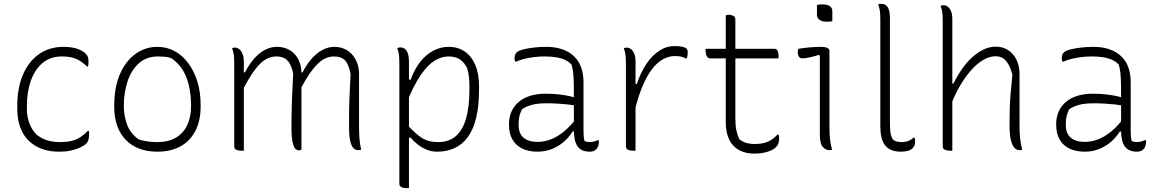

<svg xmlns="http://www.w3.org/2000/svg" viewBox="-20 -780 6030 1000"><path d="M311 -536Q337 -536 359 -532Q381 -528 398 -520Q415 -512 427 -500Q435 -492 438 -482Q441 -472 441 -458Q441 -451 440.5 -445.5Q440 -440 438 -433H434Q406 -461 376.5 -473.5Q347 -486 303 -486Q243 -486 202.5 -452.5Q162 -419 141 -360.5Q120 -302 120 -228V-212Q120 -174 132.5 -139.5Q145 -105 170 -79Q197 -58 226 -49Q255 -40 292 -40Q328 -40 354 -46.5Q380 -53 400 -66.5Q420 -80 438 -99H442Q443 -96 443.5 -92Q444 -88 444 -82Q444 -66 441 -53.5Q438 -41 429 -32Q418 -21 397 -11.5Q376 -2 349.5 4Q323 10 293 10Q241 11 199.5 -4Q158 -19 129 -47.5Q100 -76 85 -118Q70 -160 70 -213V-228Q70 -322 99.5 -391Q129 -460 183 -498Q237 -536 311 -536Z M800 -536Q848 -536 889 -514Q930 -492 960.5 -451Q991 -410 1008 -355Q1025 -300 1025 -234V-226Q1025 -151 997.5 -98Q970 -45 919.5 -17.5Q869 10 800 10Q748 10 706.5 -5.5Q665 -21 635.5 -51Q606 -81 590.5 -124.5Q575 -168 575 -223V-231Q575 -326 605 -394.5Q635 -463 686 -499.5Q737 -536 800 -536ZM803 -486Q743 -486 703.5 -450.5Q664 -415 644.5 -357Q625 -299 625 -231V-225Q625 -179 641.5 -132Q658 -85 704 -53Q729 -46 751.5 -43Q774 -40 797 -40Q859 -40 898 -64Q937 -88 956 -130Q975 -172 975 -225V-231Q975 -314 950.5 -377.5Q926 -441 871 -478Q855 -483 838 -484.5Q821 -486 803 -486Z M1861 0Q1860 0 1858 0.5Q1856 1 1853 1.5Q1850 2 1845 2Q1834 2 1823 -6.5Q1812 -15 1805 -41.5Q1798 -68 1798 -120Q1798 -149 1798 -173.5Q1798 -198 1798.5 -221Q1799 -244 1800 -269Q1801 -294 1802.5 -324Q1804 -354 1806 -393Q1797 -444 1777.5 -465Q1758 -486 1719 -486Q1692 -486 1665.5 -471.5Q1639 -457 1607 -416Q1575 -375 1533 -293V-403H1556Q1576 -443 1602 -473Q1628 -503 1658.5 -519.5Q1689 -536 1722 -536Q1750 -536 1773.5 -525.5Q1797 -515 1814 -496Q1831 -477 1840.5 -451Q1850 -425 1850 -394Q1850 -370 1850 -339Q1850 -308 1850 -273Q1850 -238 1850 -200.5Q1850 -163 1850 -124Q1850 -89 1852 -60.5Q1854 -32 1861 0ZM1550 0Q1548 1 1546 1.5Q1544 2 1541.5 2.5Q1539 3 1536 3Q1526 3 1517.5 -6Q1509 -15 1503.5 -41.5Q1498 -68 1498 -120Q1498 -149 1498.5 -173.5Q1499 -198 1499.5 -221.5Q1500 -245 1501 -270.5Q1502 -296 1503.5 -326.5Q1505 -357 1507 -396Q1501 -426 1490.5 -446Q1480 -466 1463 -476Q1446 -486 1418 -486Q1393 -486 1366 -472Q1339 -458 1307.5 -416.5Q1276 -375 1235 -294V-403H1256Q1276 -443 1302 -473Q1328 -503 1358.5 -519.5Q1389 -536 1422 -536Q1450 -536 1473.5 -526.5Q1497 -517 1514 -499Q1531 -481 1540.5 -455.5Q1550 -430 1550 -397Q1550 -356 1550 -309.5Q1550 -263 1550 -212Q1550 -161 1550 -107.5Q1550 -54 1550 0ZM1250 5Q1249 5 1247.5 5Q1246 5 1245 5Q1244 5 1242.5 5Q1241 5 1240 5Q1232 5 1224.5 4Q1217 3 1211.5 0.5Q1206 -2 1203 -6.5Q1200 -11 1200 -18Q1200 -89 1200 -159.5Q1200 -230 1200 -301Q1200 -372 1200 -442Q1200 -477 1198 -493Q1196 -509 1189 -529Q1191 -530 1193 -530.5Q1195 -531 1197 -531.5Q1199 -532 1201 -532Q1203 -532 1205 -532Q1213 -532 1221 -527.5Q1229 -523 1235.5 -514Q1242 -505 1246 -491.5Q1250 -478 1250 -459Q1250 -382 1250 -304.5Q1250 -227 1250 -150Q1250 -73 1250 5Z M2049 -530Q2052 -531 2054.5 -531.5Q2057 -532 2060 -532.5Q2063 -533 2065 -533Q2079 -533 2089 -525Q2099 -517 2104.5 -500.5Q2110 -484 2110 -460Q2110 -374 2110 -292.5Q2110 -211 2110 -130Q2110 -49 2110 32.5Q2110 114 2110 200Q2109 200 2107 200Q2105 200 2103.5 200Q2102 200 2100 200Q2089 200 2080 198Q2071 196 2065.5 191Q2060 186 2060 177Q2060 97 2060 20Q2060 -57 2060 -133Q2060 -209 2060 -286Q2060 -363 2060 -443Q2060 -478 2058 -494Q2056 -510 2049 -530ZM2316 -536Q2366 -536 2401.5 -511Q2437 -486 2456 -440.5Q2475 -395 2475 -331V-314Q2475 -230 2460.5 -168.5Q2446 -107 2417.5 -67.5Q2389 -28 2348.5 -9Q2308 10 2257 10Q2227 10 2201 -1Q2175 -12 2154.5 -28.5Q2134 -45 2119 -63H2103V-128Q2143 -84 2176.5 -62Q2210 -40 2263 -40Q2318 -40 2354 -71Q2390 -102 2407.5 -163Q2425 -224 2425 -315V-324Q2425 -349 2423 -374Q2421 -399 2413 -425Q2397 -457 2374 -471.5Q2351 -486 2316 -486Q2280 -486 2244.5 -464.5Q2209 -443 2174 -393Q2139 -343 2103 -258V-365H2119Q2139 -421 2169.5 -459Q2200 -497 2238 -516.5Q2276 -536 2316 -536Z M3019 -352Q3019 -321 3019 -289.5Q3019 -258 3019 -226.5Q3019 -195 3019 -163.5Q3019 -132 3019 -100Q3019 -84 3020 -72Q3021 -60 3024 -46Q3030 -43 3036.5 -41.5Q3043 -40 3050 -40Q3063 -40 3074 -43Q3085 -46 3093 -50H3099Q3099 -49 3099 -47Q3099 -45 3099 -43Q3099 -29 3095.5 -19Q3092 -9 3086 -3Q3080 3 3072 6.5Q3064 10 3052 10Q3031 10 3015 3.5Q2999 -3 2989 -16.5Q2979 -30 2974 -51Q2969 -72 2969 -100Q2969 -138 2969 -181Q2969 -224 2969 -252Q2969 -306 2968.5 -340.5Q2968 -375 2965.5 -399Q2963 -423 2957 -443Q2944 -458 2924 -467.5Q2904 -477 2877.5 -481.5Q2851 -486 2816 -486Q2788 -486 2760.5 -482.5Q2733 -479 2709.5 -473Q2686 -467 2669 -459H2663Q2662 -463 2661 -467Q2660 -471 2660 -475Q2660 -486 2662.5 -493.5Q2665 -501 2671 -507Q2680 -516 2705 -522.5Q2730 -529 2762 -532.5Q2794 -536 2824 -536Q2872 -536 2908 -523.5Q2944 -511 2969 -487.5Q2994 -464 3006.5 -430Q3019 -396 3019 -352ZM2681 -130Q2681 -85 2706.5 -63Q2732 -41 2781 -41Q2814 -41 2848.5 -54Q2883 -67 2918.5 -96Q2954 -125 2988 -172L2979 -95H2962Q2946 -68 2919.5 -44Q2893 -20 2857.5 -5Q2822 10 2779 10Q2733 10 2699.5 -6.5Q2666 -23 2648.5 -54Q2631 -85 2631 -129V-134Q2631 -170 2644 -199Q2657 -228 2681.5 -249Q2706 -270 2741.5 -281Q2777 -292 2822 -292Q2859 -292 2893.5 -288Q2928 -284 2952.5 -278Q2977 -272 2985 -267Q2991 -264 2993 -258Q2995 -252 2995 -244.5Q2995 -237 2994 -226Q2966 -233 2938 -236Q2910 -239 2882 -240.5Q2854 -242 2825 -242Q2779 -242 2748.5 -233.5Q2718 -225 2698 -210Q2691 -196 2686 -177.5Q2681 -159 2681 -133Z M3282 -343H3297Q3317 -403 3346.5 -447Q3376 -491 3413.5 -515.5Q3451 -540 3494 -540Q3518 -540 3534 -536.5Q3550 -533 3555 -527Q3559 -523 3560.5 -518Q3562 -513 3562 -506Q3562 -502 3561.5 -498Q3561 -494 3560.5 -490.5Q3560 -487 3559 -483Q3558 -479 3556 -476H3550Q3543 -481 3529.5 -484.5Q3516 -488 3496 -488Q3450 -488 3410 -455.5Q3370 -423 3338 -357Q3306 -291 3282 -188ZM3290 5Q3289 5 3287 5Q3285 5 3283.5 5Q3282 5 3280 5Q3272 5 3264.5 4Q3257 3 3251.5 0.5Q3246 -2 3243 -6.5Q3240 -11 3240 -18Q3240 -60 3240 -102.5Q3240 -145 3240 -187.5Q3240 -230 3240 -272.5Q3240 -315 3240 -357.5Q3240 -400 3240 -442Q3240 -477 3238 -493Q3236 -509 3229 -529Q3232 -530 3234.5 -530.5Q3237 -531 3240 -531.5Q3243 -532 3245 -532Q3256 -532 3266.5 -524Q3277 -516 3283.5 -500Q3290 -484 3290 -459Q3290 -412 3290 -366Q3290 -320 3290 -273.5Q3290 -227 3290 -180.5Q3290 -134 3290 -88Q3290 -42 3290 5Z M3655 -526H4012Q4026 -526 4030.5 -514.5Q4035 -503 4035 -486Q4035 -485 4035 -483Q4035 -481 4035 -479.5Q4035 -478 4035 -476H3678Q3673 -476 3668.5 -479Q3664 -482 3661 -487.5Q3658 -493 3656.5 -500.5Q3655 -508 3655 -516Q3655 -518 3655 -519.5Q3655 -521 3655 -523Q3655 -525 3655 -526ZM4035 -79Q4037 -75 4037.5 -70Q4038 -65 4038 -58Q4038 -45 4034.5 -34Q4031 -23 4022 -14Q4015 -7 4003.5 -0.5Q3992 6 3977.5 10.5Q3963 15 3946 17.5Q3929 20 3909 20Q3874 20 3846.5 9.5Q3819 -1 3799.5 -21.5Q3780 -42 3770 -73Q3760 -104 3760 -144Q3760 -199 3760 -254Q3760 -309 3760 -364Q3760 -419 3760 -474Q3760 -529 3760 -584Q3760 -613 3760 -642Q3760 -671 3760 -700Q3764 -702 3767.5 -702.5Q3771 -703 3775 -703Q3784 -703 3792 -700.5Q3800 -698 3805 -693Q3810 -688 3810 -680Q3810 -616 3810 -551Q3810 -486 3810 -421Q3810 -356 3810 -291.5Q3810 -227 3810 -162Q3810 -126 3815.5 -100.5Q3821 -75 3831 -55Q3846 -42 3865.5 -36Q3885 -30 3911 -30Q3939 -30 3960 -35.5Q3981 -41 3998 -52Q4015 -63 4029 -79Z M4250 -80Q4250 -115 4250 -156Q4250 -197 4250 -241Q4250 -285 4250 -328.5Q4250 -372 4250 -413.5Q4250 -455 4250 -490L4245 -494Q4234 -491 4222 -487.5Q4210 -484 4198.5 -481.5Q4187 -479 4177 -477.5Q4167 -476 4158 -476Q4147 -476 4141 -485Q4135 -494 4135 -508Q4135 -513 4136 -517.5Q4137 -522 4138 -526Q4151 -528 4163.5 -529.5Q4176 -531 4188.5 -532.5Q4201 -534 4212.5 -534.5Q4224 -535 4234 -535.5Q4244 -536 4253 -536Q4267 -536 4277.5 -534Q4288 -532 4294 -527Q4300 -522 4300 -513Q4300 -468 4300 -418.5Q4300 -369 4300 -318.5Q4300 -268 4300 -218.5Q4300 -169 4300 -124Q4300 -101 4301 -80.5Q4302 -60 4305 -40.5Q4308 -21 4314 0Q4310 1 4306.5 1.5Q4303 2 4299 2Q4281 2 4265.5 -14.5Q4250 -31 4250 -80ZM4235 -754Q4238 -755 4241.5 -755.5Q4245 -756 4248.5 -756.5Q4252 -757 4256.5 -757Q4261 -757 4265 -757Q4289 -757 4302 -748Q4315 -739 4315 -722V-670Q4312 -669 4308.5 -668.5Q4305 -668 4301.5 -667.5Q4298 -667 4294 -667Q4290 -667 4285 -667Q4262 -667 4248.5 -676.5Q4235 -686 4235 -702Z M4565 -670Q4565 -705 4563 -721Q4561 -737 4554 -757Q4555 -758 4557 -758.5Q4559 -759 4560.5 -759Q4562 -759 4563.5 -759.5Q4565 -760 4567 -760Q4569 -760 4570 -760Q4585 -760 4595 -752Q4605 -744 4610 -728Q4615 -712 4615 -687Q4615 -633 4615 -579Q4615 -525 4615 -470.5Q4615 -416 4615 -361.5Q4615 -307 4615 -253Q4615 -199 4615 -145Q4615 -109 4618 -89Q4621 -69 4631 -53Q4639 -46 4650.5 -43Q4662 -40 4675 -40Q4686 -40 4695 -41.5Q4704 -43 4711.5 -46Q4719 -49 4725.5 -53.5Q4732 -58 4738 -63H4744Q4745 -60 4745.5 -55.5Q4746 -51 4746 -45Q4746 -31 4743.5 -23.5Q4741 -16 4733 -8Q4728 -3 4721.5 0.5Q4715 4 4707 6Q4699 8 4690 9Q4681 10 4672 10Q4642 10 4621.5 1Q4601 -8 4588.5 -25Q4576 -42 4570.5 -66.5Q4565 -91 4565 -123Q4565 -191 4565 -259.5Q4565 -328 4565 -396.5Q4565 -465 4565 -533.5Q4565 -602 4565 -670Z M4930 5Q4919 5 4910 3Q4901 1 4895.5 -4Q4890 -9 4890 -18Q4890 -98 4890 -179Q4890 -260 4890 -340.5Q4890 -421 4890 -502Q4890 -583 4890 -663Q4890 -698 4888 -714Q4886 -730 4879 -750Q4882 -751 4884.5 -751.5Q4887 -752 4890 -752.5Q4893 -753 4895 -753Q4906 -753 4916.5 -745Q4927 -737 4933.5 -721Q4940 -705 4940 -680Q4940 -594 4940 -508.5Q4940 -423 4940 -337.5Q4940 -252 4940 -166.5Q4940 -81 4940 5Q4939 5 4937 5Q4935 5 4933.5 5Q4932 5 4930 5ZM4931 -228 4928 -345H4946Q4967 -387 4991.5 -422Q5016 -457 5044.5 -482.5Q5073 -508 5103.5 -522.5Q5134 -537 5165 -537Q5195 -537 5218 -526Q5241 -515 5257 -495.5Q5273 -476 5281.5 -450.5Q5290 -425 5290 -397Q5290 -352 5290 -306.5Q5290 -261 5290 -215.5Q5290 -170 5290 -124Q5290 -89 5293 -60.5Q5296 -32 5304 0Q5300 1 5296.5 1.5Q5293 2 5289 2Q5276 2 5264.5 -9Q5253 -20 5245.5 -49Q5238 -78 5238 -130Q5238 -177 5239 -214Q5240 -251 5243.5 -292Q5247 -333 5253 -391Q5241 -438 5220 -462.5Q5199 -487 5165 -487Q5131 -487 5097 -465.5Q5063 -444 5032 -407.5Q5001 -371 4975 -324.5Q4949 -278 4931 -228Z M5869 -352Q5869 -321 5869 -289.5Q5869 -258 5869 -226.5Q5869 -195 5869 -163.5Q5869 -132 5869 -100Q5869 -84 5870 -72Q5871 -60 5874 -46Q5880 -43 5886.5 -41.5Q5893 -40 5900 -40Q5913 -40 5924 -43Q5935 -46 5943 -50H5949Q5949 -49 5949 -47Q5949 -45 5949 -43Q5949 -29 5945.5 -19Q5942 -9 5936 -3Q5930 3 5922 6.5Q5914 10 5902 10Q5881 10 5865 3.5Q5849 -3 5839 -16.5Q5829 -30 5824 -51Q5819 -72 5819 -100Q5819 -138 5819 -181Q5819 -224 5819 -252Q5819 -306 5818.5 -340.5Q5818 -375 5815.5 -399Q5813 -423 5807 -443Q5794 -458 5774 -467.5Q5754 -477 5727.5 -481.5Q5701 -486 5666 -486Q5638 -486 5610.5 -482.5Q5583 -479 5559.5 -473Q5536 -467 5519 -459H5513Q5512 -463 5511 -467Q5510 -471 5510 -475Q5510 -486 5512.5 -493.5Q5515 -501 5521 -507Q5530 -516 5555 -522.5Q5580 -529 5612 -532.5Q5644 -536 5674 -536Q5722 -536 5758 -523.5Q5794 -511 5819 -487.5Q5844 -464 5856.5 -430Q5869 -396 5869 -352ZM5531 -130Q5531 -85 5556.5 -63Q5582 -41 5631 -41Q5664 -41 5698.5 -54Q5733 -67 5768.5 -96Q5804 -125 5838 -172L5829 -95H5812Q5796 -68 5769.5 -44Q5743 -20 5707.5 -5Q5672 10 5629 10Q5583 10 5549.5 -6.5Q5516 -23 5498.5 -54Q5481 -85 5481 -129V-134Q5481 -170 5494 -199Q5507 -228 5531.5 -249Q5556 -270 5591.5 -281Q5627 -292 5672 -292Q5709 -292 5743.5 -288Q5778 -284 5802.5 -278Q5827 -272 5835 -267Q5841 -264 5843 -258Q5845 -252 5845 -244.5Q5845 -237 5844 -226Q5816 -233 5788 -236Q5760 -239 5732 -240.5Q5704 -242 5675 -242Q5629 -242 5598.5 -233.5Q5568 -225 5548 -210Q5541 -196 5536 -177.5Q5531 -159 5531 -133Z"/></svg>

Font: Recursive Casual Light
Style: Regular
Weight: 300
Version: Version 1.047